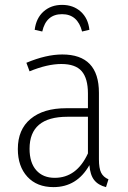

<svg xmlns="http://www.w3.org/2000/svg" viewBox="-20 -755 522 786"><path d="M424 -21 414 11Q382 3 365.5 -18Q349 -39 346 -79Q295 11 199 11Q131 11 92 -31.5Q53 -74 53 -145Q53 -225 105.5 -268.5Q158 -312 251 -312H340V-372Q340 -434 314.5 -463.5Q289 -493 231 -493Q174 -493 101 -463L88 -498Q169 -532 235 -532Q385 -532 385 -375V-103Q385 -66 394 -48Q403 -30 424 -21ZM340 -127V-277H256Q101 -277 101 -146Q101 -89 128.5 -58Q156 -27 204 -27Q294 -27 340 -127ZM346 -633 316 -626Q298 -697 234 -697Q169 -697 153 -626L122 -633Q128 -681 158.5 -708Q189 -735 234 -735Q280 -735 310.5 -707.5Q341 -680 346 -633Z"/></svg>

Font: Fira Sans Condensed ExtraLight
Style: Regular
Weight: 275
Width: 3
Designer: Carrois Corporate & Edenspiekermann AG
Foundry: Carrois Corporate GbR & Edenspiekermann AG
Version: Version 4.203